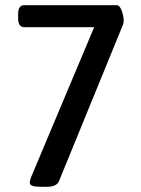

<svg xmlns="http://www.w3.org/2000/svg" viewBox="-20 -720 543 742"><path d="M141 2Q117 2 106 -1.5Q95 -5 95 -15Q95 -21 100 -35L344 -615H73Q50 -615 50 -651V-664Q50 -700 73 -700H430Q443 -700 450.5 -678.5Q458 -657 458 -640Q458 -632 455 -624L208 -20Q199 2 160 2Z"/></svg>

Font: Asap Semi Condensed Medium
Style: Regular
Weight: 500
Width: 4
Designer: Pablo Cosgaya
Foundry: Omnibus-Type
Version: Version 3.001; ttfautohint (v1.8.4.7-5d5b)